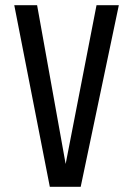

<svg xmlns="http://www.w3.org/2000/svg" viewBox="-20 -720 513 740"><path d="M291 0H172L35 -700H123L233 -88L352 -700H438Z"/></svg>

Font: Share
Style: Regular
Weight: 400
Designer: Ralph du Carrois
Version: Version 1.002